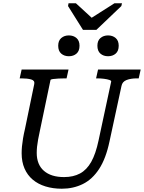

<svg xmlns="http://www.w3.org/2000/svg" viewBox="-20 -1134 878 1171"><path d="M486 -952H568L720 -1097L724 -1114H678L505 -1004L565 -1002L443 -1114H398L395 -1097ZM224 -340Q217 -308 212.5 -283.5Q208 -259 206 -239.5Q204 -220 204 -201Q204 -166 215 -138.5Q226 -111 248 -92Q270 -73 300.5 -63.5Q331 -54 371 -54Q427 -54 468 -76Q509 -98 536.5 -147Q564 -196 581 -277L658 -636Q660 -642 647 -646.5Q634 -651 614 -653.5Q594 -656 575 -656H566L578 -710H838L826 -656H815Q778 -656 752 -646Q726 -636 721 -610L648 -272Q626 -167 584.5 -103.5Q543 -40 485 -11.5Q427 17 357 17Q303 17 257.5 3Q212 -11 179.5 -38.5Q147 -66 129.5 -106.5Q112 -147 112 -199Q112 -220 114 -241.5Q116 -263 120.5 -290Q125 -317 133 -351L189 -622Q193 -643 170 -649.5Q147 -656 111 -656H100L112 -710H398L386 -656H377Q358 -656 337.5 -655Q317 -654 303 -652Q289 -650 288 -646ZM400 -791Q372 -791 353.5 -807Q335 -823 335 -855Q335 -886 353.5 -902Q372 -918 400 -918Q428 -918 446.5 -902Q465 -886 465 -855Q465 -823 446.5 -807Q428 -791 400 -791ZM639 -791Q611 -791 592.5 -807Q574 -823 574 -855Q574 -886 592.5 -902Q611 -918 639 -918Q667 -918 685.5 -902Q704 -886 704 -855Q704 -823 685.5 -807Q667 -791 639 -791Z"/></svg>

Font: Roboto Serif
Style: Italic
Weight: 400
Italic angle: -10°
Designer: Greg Gazdowicz
Foundry: Commercial Type
Version: Version 1.008